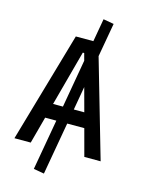

<svg xmlns="http://www.w3.org/2000/svg" viewBox="-144 -921 874 1166"><g transform="rotate(15 293.0 -338.5)"><path d="M250.5 161.1 184.1 149.4 240.2 -168.9H169.9L124.5 0H22L222.2 -693.4H332.5L357.9 -837.9L424.3 -826.2L386.7 -613.8L564 0H461.4L416 -168.9H308.6ZM256.8 -261.7 309.6 -564 297.4 -609.4H288.6L194.8 -261.7ZM351.1 -409.7 325.2 -261.7H391.1Z"/></g></svg>

Font: Cascadia Code NF
Style: Regular
Weight: 400
Monospace: yes
Designer: Aaron Bell
Foundry: Saja Typeworks
Version: Version 2404.023; ttfautohint (v1.8.4)